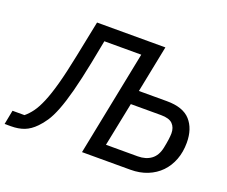

<svg xmlns="http://www.w3.org/2000/svg" viewBox="-151 -877 1248 1056"><g transform="rotate(20 472.5 -349.0)"><path d="M-21 -83H49Q71 -101 90.5 -127.5Q110 -154 129 -199Q148 -244 167 -313Q186 -382 207 -486L250 -698H650L595 -423H759Q854 -423 897 -375Q940 -327 940 -245Q940 -191 923 -146Q906 -101 874.5 -68.5Q843 -36 798.5 -18Q754 0 699 0H416L539 -615H323L297 -481Q276 -376 257 -304Q238 -232 219 -183.5Q200 -135 180.5 -106Q161 -77 141 -57Q111 -26 77.5 -13Q44 0 0 0H-37ZM712 -83Q759 -83 790 -106Q821 -129 831 -177Q837 -206 840 -228.5Q843 -251 843 -265Q843 -299 823 -319.5Q803 -340 755 -340H578L526 -83Z"/></g></svg>

Font: IBM Plex Sans Text
Style: Italic
Weight: 450
Italic angle: -11°
Designer: Mike Abbink, Paul van der Laan, Pieter van Rosmalen
Foundry: Bold Monday
Version: Version 3.005